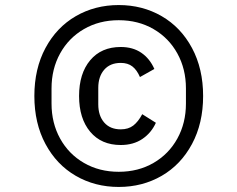

<svg xmlns="http://www.w3.org/2000/svg" viewBox="-20 -729 940 760"><path d="M116 -349Q116 -457 160 -539Q204 -621 280 -665Q356 -709 450 -709Q544 -709 620 -665Q696 -621 740 -539Q784 -457 784 -349Q784 -241 740 -159Q696 -77 620 -33Q544 11 450 11Q356 11 280 -33Q204 -77 160 -159Q116 -241 116 -349ZM716 -319V-379Q716 -456 682 -517.5Q648 -579 587.5 -614Q527 -649 450 -649Q373 -649 312.5 -614Q252 -579 218 -517.5Q184 -456 184 -379V-319Q184 -242 218 -180.5Q252 -119 312.5 -84Q373 -49 450 -49Q527 -49 587.5 -84Q648 -119 682 -180.5Q716 -242 716 -319ZM293 -349Q293 -438 337 -490.5Q381 -543 458 -543Q506 -543 539.5 -520Q573 -497 591 -456L534 -424Q522 -452 504 -466Q486 -480 458 -480Q416 -480 392.5 -453Q369 -426 369 -381V-316Q369 -271 392.5 -244Q416 -217 458 -217Q488 -217 507.5 -232Q527 -247 543 -277L597 -243Q579 -203 543.5 -179Q508 -155 458 -155Q381 -155 337 -207.5Q293 -260 293 -349Z"/></svg>

Font: iA Writer Duo V
Style: Regular
Weight: 400
Designer: Mike Abbink, Paul van der Laan, Pieter van Rosmalen, Oliver Reichenstein
Foundry: Information Architects Inc.
Version: Version 2.000